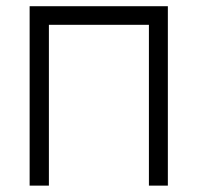

<svg xmlns="http://www.w3.org/2000/svg" viewBox="-20 -582 619 602"><path d="M506.3 -562.5H72.9V0H133.3V-504.2H446.9V0H506.3Z"/></svg>

Font: Manrope3 Light
Style: Regular
Weight: 300
Designer: Mikhail Sharanda
Foundry: Mikhail Sharanda
Version: Version 3.000;PS 003.000;hotconv 1.0.88;makeotf.lib2.5.64775